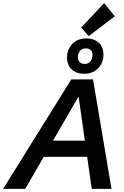

<svg xmlns="http://www.w3.org/2000/svg" viewBox="-73 -1213 795 1233"><path d="M-53.2 0 384.8 -703.1H524.4L643.1 0H516.1L431.6 -593.8L88.9 0ZM170.9 -206.1 192.9 -309.6H554.2L532.2 -206.1ZM467.3 -739.3Q417.5 -739.3 387.5 -767.1Q357.4 -794.9 357.4 -843.8Q357.4 -877 372.1 -904.8Q386.7 -932.6 414.6 -949.5Q442.4 -966.3 481.4 -966.3Q531.2 -966.3 561.3 -938.5Q591.3 -910.6 591.3 -861.8Q591.3 -828.1 576.4 -800.3Q561.5 -772.5 533.7 -755.9Q505.9 -739.3 467.3 -739.3ZM470.2 -802.7Q489.7 -802.7 500.7 -812Q511.7 -821.3 516.4 -834.5Q521 -847.7 521 -859.9Q521 -880.4 509.8 -891.4Q498.5 -902.3 478.5 -902.3Q452.1 -902.3 439.7 -885Q427.2 -867.7 427.2 -846.7Q427.2 -825.2 438.7 -814Q450.2 -802.7 470.2 -802.7ZM496.6 -981 448.7 -1036.1 595.7 -1192.9 664.1 -1108.4Z"/></svg>

Font: Schibsted Grotesk SemiBold
Style: Italic
Weight: 600
Italic angle: -12°
Designer: Bakken & Baeck AS, Henrik Kongsvoll
Foundry: Schibsted ASA
Version: Version 1.100;gftools[0.9.25]